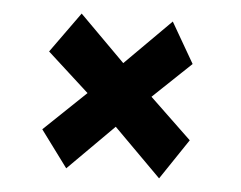

<svg xmlns="http://www.w3.org/2000/svg" viewBox="-38 -596 617 492"><g transform="rotate(5 270.5 -350.5)"><path d="M265.6 -270.5 148.4 -153.3 78.6 -247.6 186 -350.1 78.6 -447.8 153.3 -551.8 270.5 -434.6 387.7 -551.8 447.8 -447.8 350.1 -355 457.5 -252.4 387.7 -148.4Z"/></g></svg>

Font: Lapsus Pro (theguybrush.com)
Style: Bold
Weight: 700
Designer: Jose Roses
Version: Version 1.00 February 9, 2018, initial release